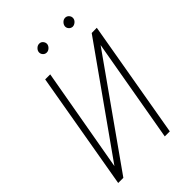

<svg xmlns="http://www.w3.org/2000/svg" viewBox="-253 -986 1093 1093"><g transform="rotate(-45 293.5 -439.5)"><path d="M529.8 -710.4 85.4 -83 196.3 -710.9H155.8L32.7 0H74.2L517.1 -626L407.7 0H448.2L571.3 -710.9ZM239.7 -845.7Q238.8 -832.5 247.8 -822.5Q256.8 -812.5 270.5 -812.5Q283.2 -812.5 293.9 -822.5Q304.7 -832.5 306.2 -845.2Q307.1 -857.9 298.1 -868.7Q289.1 -879.4 274.9 -878.9Q262.2 -878.9 251.5 -868.7Q240.7 -858.4 239.7 -845.7ZM448.7 -845.2Q447.8 -832.5 456.8 -822.5Q465.8 -812.5 479.5 -812Q492.2 -812.5 503.2 -822.3Q514.2 -832 515.1 -845.2Q516.1 -858.4 506.8 -868.7Q497.6 -878.9 484.4 -878.9Q471.2 -878.9 460.7 -868.7Q450.2 -858.4 448.7 -845.2Z"/></g></svg>

Font: Roboto Mono ExtraLight
Style: Italic
Weight: 250
Italic angle: -10°
Monospace: yes
Designer: Google
Version: Version 3.000